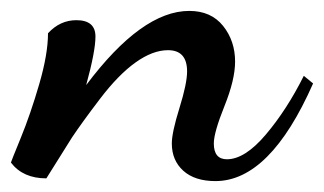

<svg xmlns="http://www.w3.org/2000/svg" viewBox="-58 -312 594 352"><path d="M-38 -14Q-38 -15 -20 -59Q-2 -103 14 -158Q30 -213 30 -251Q52 -275 82 -275Q117 -275 117 -245Q117 -218 100 -156Q202 -292 289 -292Q329 -292 351 -264.5Q373 -237 373 -199Q373 -166 353.5 -117.5Q334 -69 334 -49Q334 -20 358 -20Q391 -20 429.5 -65.5Q468 -111 499 -173L516 -159Q437 20 337 20Q299 20 278 1Q257 -18 257 -49Q257 -69 271 -114Q285 -159 285 -181Q285 -220 250 -220Q222 -220 190.5 -197.5Q159 -175 125.5 -131Q92 -87 74 -60L27 15Q-16 15 -38 -14Z"/></svg>

Font: TypoPRO Dancing Script
Style: Bold
Weight: 700
Designer: Pablo Impallari
Foundry: Pablo Impallari. www.impallari.com Igino Marini. www.ikern.com
Version: Version 1.002